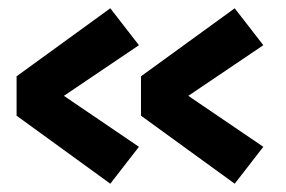

<svg xmlns="http://www.w3.org/2000/svg" viewBox="-20 -525 690 463"><path d="M246 -82 20 -246 78 -332 315 -171ZM20 -246V-341H65V-246ZM78 -256 20 -341 246 -505 315 -416ZM546 -82 320 -246 378 -332 615 -171ZM320 -246V-341H365V-246ZM378 -256 320 -341 546 -505 615 -416Z"/></svg>

Font: Trispace Thin ExtraBold
Style: Regular
Weight: 800
Version: Version 1.210